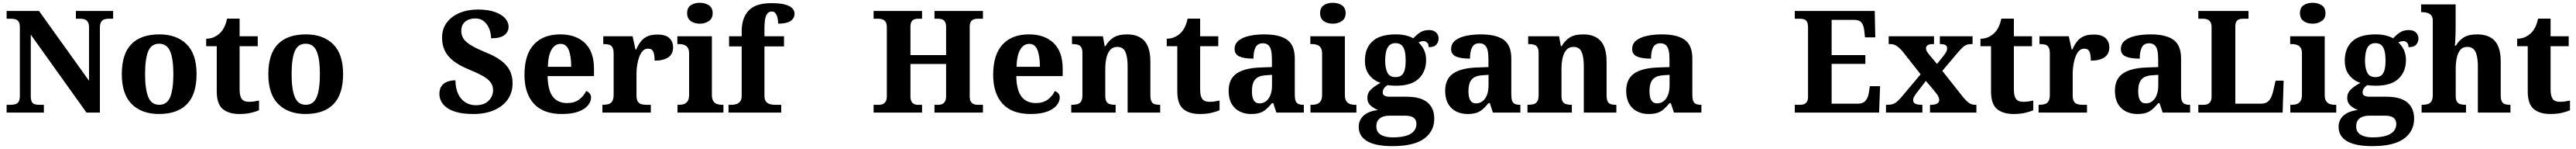

<svg xmlns="http://www.w3.org/2000/svg" viewBox="-20 -791 18140 1047"><path d="M26.6 0V-54.6H54.8Q73.6 -54.6 88.5 -59Q103.4 -63.4 111.6 -77Q119.8 -90.6 119.8 -118.6V-599.4Q119.8 -626 111.4 -638.5Q103 -651 89.5 -655.2Q76 -659.4 60.2 -659.4H26.6V-714H254.8L607 -223.4V-599.4Q607 -623.6 598.9 -636.4Q590.8 -649.2 577.9 -654.3Q565 -659.4 548.6 -659.4H514.4V-714H776.8V-659.4H742.6Q725.6 -659.4 712.2 -653.8Q698.8 -648.2 691.2 -634.6Q683.6 -621 683.6 -595.4V0H589L196.8 -547.4V-118.6Q196.8 -90.6 203.3 -77Q209.8 -63.4 223.2 -59Q236.6 -54.6 254.8 -54.6H289V0Z M1099.6 10Q977.8 10 907.8 -59.6Q837.8 -129.2 837.8 -270.2Q837.8 -411.2 904.8 -480.3Q971.8 -549.4 1102.6 -549.4Q1224.4 -549.4 1294.4 -480.3Q1364.4 -411.2 1364.4 -270.2Q1364.4 -129.2 1297.2 -59.6Q1230 10 1099.6 10ZM1101.6 -54.6Q1156.6 -54.6 1178.8 -109.5Q1201 -164.4 1201 -270.2Q1201 -377 1178.3 -430.4Q1155.6 -483.8 1100.6 -483.8Q1045.6 -483.8 1023.7 -430.4Q1001.8 -377 1001.8 -270.2Q1001.8 -164.4 1024.2 -109.5Q1046.6 -54.6 1101.6 -54.6Z M1665.8 10Q1590 10 1548.3 -25.4Q1506.6 -60.8 1506.6 -148.4V-466.4H1432.2V-519Q1466.4 -519 1492.4 -532.5Q1518.4 -546 1533.2 -562.4Q1548.4 -577.6 1560.3 -602.2Q1572.2 -626.8 1579.2 -660.2H1667.6V-536H1795.2V-466.4H1667.6V-160.4Q1667.6 -116.8 1682.3 -96.2Q1697 -75.6 1732.6 -75.6Q1751.8 -75.6 1770.2 -78.2Q1788.6 -80.8 1804.2 -84.4V-16.4Q1788.2 -8.6 1752 0.7Q1715.8 10 1665.8 10Z M2131.6 10Q2009.8 10 1939.8 -59.6Q1869.8 -129.2 1869.8 -270.2Q1869.8 -411.2 1936.8 -480.3Q2003.8 -549.4 2134.6 -549.4Q2256.4 -549.4 2326.4 -480.3Q2396.4 -411.2 2396.4 -270.2Q2396.4 -129.2 2329.2 -59.6Q2262 10 2131.6 10ZM2133.6 -54.6Q2188.6 -54.6 2210.8 -109.5Q2233 -164.4 2233 -270.2Q2233 -377 2210.3 -430.4Q2187.6 -483.8 2132.6 -483.8Q2077.6 -483.8 2055.7 -430.4Q2033.8 -377 2033.8 -270.2Q2033.8 -164.4 2056.2 -109.5Q2078.6 -54.6 2133.6 -54.6Z M3314.2 10Q3244 10 3197.6 -2.8Q3151.2 -15.6 3124.2 -36.4Q3097.2 -57.2 3085.9 -81.8Q3074.6 -106.4 3074.6 -129.8Q3074.6 -166.4 3090.5 -187.4Q3106.4 -208.4 3132 -217.5Q3157.6 -226.6 3187.6 -226.6Q3188.4 -167.4 3207.9 -128.6Q3227.4 -89.8 3259.9 -70.7Q3292.4 -51.6 3331.4 -51.6Q3388.8 -51.6 3420.7 -82.7Q3452.6 -113.8 3452.6 -157Q3452.6 -190.6 3433.5 -214.6Q3414.4 -238.6 3376.7 -259.2Q3339 -279.8 3283.4 -302.6Q3212.2 -331.6 3170.6 -365Q3129 -398.4 3111.2 -438.2Q3093.4 -478 3093.4 -525.6Q3093.4 -587.6 3126.3 -631.8Q3159.2 -676 3216.4 -700Q3273.6 -724 3345.2 -724Q3419 -724 3467.3 -706.2Q3515.6 -688.4 3538.8 -661.1Q3562 -633.8 3562 -603.2Q3562 -567.8 3532.9 -544.8Q3503.8 -521.8 3438.6 -521.8Q3438.6 -554.2 3426.6 -586.3Q3414.6 -618.4 3390.1 -639.9Q3365.6 -661.4 3327.6 -661.4Q3284.2 -661.4 3256.5 -639Q3228.8 -616.6 3228.8 -572.6Q3228.8 -545.8 3242.2 -522.6Q3255.6 -499.4 3292.5 -475.9Q3329.4 -452.4 3397.8 -424.4Q3468.2 -396.4 3510.3 -364.3Q3552.4 -332.2 3571.2 -293.5Q3590 -254.8 3590 -205.6Q3590 -141 3556.3 -92.6Q3522.6 -44.2 3460.5 -17.1Q3398.4 10 3314.2 10Z M3936.8 10Q3806 10 3739.9 -62.3Q3673.8 -134.6 3673.8 -265.2Q3673.8 -406.2 3739.6 -477.8Q3805.4 -549.4 3925.6 -549.4Q4036.4 -549.4 4099.9 -488.3Q4163.4 -427.2 4163.4 -308.2V-256.4H3836.6Q3838.6 -157.2 3873.3 -112Q3908 -66.8 3974 -66.8Q4025.4 -66.8 4058.3 -91.2Q4091.2 -115.6 4108 -151.2Q4122.6 -146.6 4132.7 -134.8Q4142.8 -123 4142.8 -105.4Q4142.8 -78.6 4121.8 -51.8Q4100.8 -25 4055.5 -7.5Q4010.2 10 3936.8 10ZM4002.8 -321.8Q4002.8 -397.4 3985.5 -440.1Q3968.2 -482.8 3928.2 -482.8Q3888.2 -482.8 3864.2 -441.6Q3840.2 -400.4 3838.6 -321.8Z M4222.6 0V-54.6H4226.8Q4249.8 -54.6 4266.3 -59.6Q4282.8 -64.6 4292.3 -80.1Q4301.8 -95.6 4301.8 -126.6V-413.4Q4301.8 -443 4293.7 -457.7Q4285.6 -472.4 4270 -476.9Q4254.4 -481.4 4232.4 -481.4H4228.8V-536H4435.4L4455.6 -443H4460.6Q4476 -478.4 4495.4 -501.9Q4514.8 -525.4 4542.4 -536.8Q4570 -548.2 4610.6 -548.2Q4668.4 -548.2 4694.5 -523.1Q4720.6 -498 4720.6 -458.4Q4720.6 -410.8 4686.2 -387.8Q4651.8 -364.8 4590.4 -364.8Q4590.4 -405.8 4581.3 -427.4Q4572.2 -449 4543.8 -449Q4521.8 -449 4506.5 -432.8Q4491.2 -416.6 4481.8 -390.3Q4472.4 -364 4467.6 -333.9Q4462.8 -303.8 4462.8 -276V-121.6Q4462.8 -92.6 4471.7 -78.1Q4480.6 -63.6 4496 -59.1Q4511.4 -54.6 4531 -54.6H4563.6V0Z M4751.6 0V-54.6H4764Q4783.4 -54.6 4799 -60.6Q4814.6 -66.6 4824 -81.8Q4833.4 -97 4833.4 -125.4V-415.4Q4833.4 -442 4823.7 -456Q4814 -470 4798.4 -475.7Q4782.8 -481.4 4764 -481.4H4750.6V-536H4993.8V-124.6Q4993.8 -96.6 5003.2 -81.5Q5012.6 -66.4 5028.5 -60.5Q5044.4 -54.6 5063.2 -54.6H5075V0ZM4909 -624.6Q4870.8 -624.6 4845.1 -642.9Q4819.4 -661.2 4819.4 -698Q4819.4 -737 4845.1 -754.2Q4870.8 -771.4 4909 -771.4Q4945.2 -771.4 4972.2 -754.2Q4999.2 -737 4999.2 -698Q4999.2 -661.2 4972.2 -642.9Q4945.2 -624.6 4909 -624.6Z M5110.8 0V-54.6H5134.2Q5148 -54.6 5164.2 -59Q5180.4 -63.4 5192 -77Q5203.6 -90.6 5203.6 -118.6V-465H5114.8V-536H5203.6V-570.6Q5203.6 -664.6 5252.8 -716.7Q5302 -768.8 5411.4 -768.8Q5477.8 -768.8 5513.6 -757.8Q5549.4 -746.8 5562.6 -730.2Q5575.8 -713.6 5575.8 -695.4Q5575.8 -675.8 5565.2 -659.8Q5554.6 -643.8 5529.6 -634.4Q5504.6 -625 5460.6 -625Q5460.6 -641 5456.9 -660.7Q5453.2 -680.4 5443.6 -695.3Q5434 -710.2 5416 -710.2Q5389.4 -710.2 5376.7 -683.5Q5364 -656.8 5364 -590.4V-536H5501.6V-465H5364V-118.6Q5364 -90.6 5375.2 -77Q5386.4 -63.4 5402.6 -59Q5418.8 -54.6 5433.4 -54.6H5482.2V0Z M6132.6 0V-54.6H6172.8Q6188 -54.6 6199.9 -60.8Q6211.8 -67 6218.8 -79.7Q6225.8 -92.4 6225.8 -112.6V-601.2Q6225.8 -623.6 6217.7 -636.4Q6209.6 -649.2 6196.7 -654.3Q6183.8 -659.4 6167.4 -659.4H6132.6V-714H6474V-659.4H6443.4Q6428.2 -659.4 6416.6 -654.1Q6405 -648.8 6398.6 -636.7Q6392.2 -624.6 6392.2 -602.6V-403.8H6643.2V-600.8Q6643.2 -623.4 6636.5 -636.1Q6629.8 -648.8 6617.6 -654.1Q6605.4 -659.4 6588.4 -659.4H6561.4V-714H6902.8V-659.4H6862.6Q6847.4 -659.4 6835.2 -654.1Q6823 -648.8 6816.3 -636.1Q6809.6 -623.4 6809.6 -600.8V-111.8Q6809.6 -91.2 6816.8 -78.6Q6824 -66 6836 -60.3Q6848 -54.6 6862.6 -54.6H6902.8V0H6561.4V-54.6H6589Q6605.4 -54.6 6617.6 -60.8Q6629.8 -67 6636.5 -80.6Q6643.2 -94.2 6643.2 -116.2V-341.2H6392.2V-112.6Q6392.2 -92.4 6398.6 -79.7Q6405 -67 6416.6 -60.8Q6428.2 -54.6 6443.4 -54.6H6474V0Z M7237.8 10Q7107 10 7040.9 -62.3Q6974.8 -134.6 6974.8 -265.2Q6974.8 -406.2 7040.6 -477.8Q7106.4 -549.4 7226.6 -549.4Q7337.4 -549.4 7400.9 -488.3Q7464.4 -427.2 7464.4 -308.2V-256.4H7137.6Q7139.6 -157.2 7174.3 -112Q7209 -66.8 7275 -66.8Q7326.4 -66.8 7359.3 -91.2Q7392.2 -115.6 7409 -151.2Q7423.6 -146.6 7433.7 -134.8Q7443.8 -123 7443.8 -105.4Q7443.8 -78.6 7422.8 -51.8Q7401.8 -25 7356.5 -7.5Q7311.2 10 7237.8 10ZM7303.8 -321.8Q7303.8 -397.4 7286.5 -440.1Q7269.2 -482.8 7229.2 -482.8Q7189.2 -482.8 7165.2 -441.6Q7141.2 -400.4 7139.6 -321.8Z M7524.8 0V-54.6H7529.6Q7552.6 -54.6 7568.8 -59.3Q7585 -64 7594.2 -78.7Q7603.4 -93.4 7603.4 -123.2V-416.8Q7603.4 -444.6 7595 -458.5Q7586.6 -472.4 7571.2 -476.9Q7555.8 -481.4 7533.8 -481.4H7529.8V-536H7747.4L7760.4 -466.4H7765.4Q7789.2 -507.4 7824.2 -528.4Q7859.2 -549.4 7918 -549.4Q7997.6 -549.4 8039.8 -503.8Q8082 -458.2 8082 -356.8V-125.4Q8082 -94.6 8088.9 -79.6Q8095.8 -64.6 8110.2 -59.6Q8124.6 -54.6 8146.6 -54.6H8151V0H7921.6V-326.6Q7921.6 -391 7906 -426.2Q7890.4 -461.4 7848.8 -461.4Q7817 -461.4 7798.5 -439.8Q7780 -418.2 7772.2 -383.2Q7764.4 -348.2 7764.4 -307.4V-119.4Q7764.4 -91.6 7772.5 -77.9Q7780.6 -64.2 7796 -59.4Q7811.4 -54.6 7833.4 -54.6H7837.4V0Z M8430.8 10Q8355 10 8313.3 -25.4Q8271.6 -60.8 8271.6 -148.4V-466.4H8197.2V-519Q8231.4 -519 8257.4 -532.5Q8283.4 -546 8298.2 -562.4Q8313.4 -577.6 8325.3 -602.2Q8337.2 -626.8 8344.2 -660.2H8432.6V-536H8560.2V-466.4H8432.6V-160.4Q8432.6 -116.8 8447.3 -96.2Q8462 -75.6 8497.6 -75.6Q8516.8 -75.6 8535.2 -78.2Q8553.6 -80.8 8569.2 -84.4V-16.4Q8553.2 -8.6 8517 0.7Q8480.8 10 8430.8 10Z M8790 10Q8746.6 10 8710.8 -7.8Q8675 -25.6 8654.1 -61.7Q8633.2 -97.8 8633.2 -153.4Q8633.2 -235.2 8688.6 -274Q8744 -312.8 8856.6 -316.8L8938 -319.8V-374.2Q8938 -410.8 8932.5 -435.7Q8927 -460.6 8912.9 -473.7Q8898.8 -486.8 8873.2 -486.8Q8837.6 -486.8 8822.8 -458.2Q8808 -429.6 8808 -379Q8741.4 -379 8708.3 -394.4Q8675.2 -409.8 8675.2 -446.6Q8675.2 -483.4 8703.5 -506.1Q8731.8 -528.8 8779.7 -539.1Q8827.6 -549.4 8885 -549.4Q8992 -549.4 9045.5 -511.3Q9099 -473.2 9099 -379.8V-125.4Q9099 -98 9104.7 -82.8Q9110.4 -67.6 9123.6 -61.1Q9136.8 -54.6 9159.2 -54.6H9162.8V0H8969.4L8947.6 -66H8938Q8916.4 -39.6 8896.7 -22.7Q8877 -5.8 8852.5 2.1Q8828 10 8790 10ZM8850.2 -64.6Q8877 -64.6 8897 -80.2Q8917 -95.8 8927.8 -124.2Q8938.6 -152.6 8938.6 -191V-265.2L8896.4 -262.2Q8859.2 -260.2 8837.4 -247.1Q8815.6 -234 8806.4 -209.6Q8797.2 -185.2 8797.2 -149.6Q8797.2 -107.6 8810.1 -86.1Q8823 -64.6 8850.2 -64.6Z M9209.6 0V-54.6H9222Q9241.4 -54.6 9257 -60.6Q9272.6 -66.6 9282 -81.8Q9291.4 -97 9291.4 -125.4V-415.4Q9291.4 -442 9281.7 -456Q9272 -470 9256.4 -475.7Q9240.8 -481.4 9222 -481.4H9208.6V-536H9451.8V-124.6Q9451.8 -96.6 9461.2 -81.5Q9470.6 -66.4 9486.5 -60.5Q9502.4 -54.6 9521.2 -54.6H9533V0ZM9367 -624.6Q9328.8 -624.6 9303.1 -642.9Q9277.4 -661.2 9277.4 -698Q9277.4 -737 9303.1 -754.2Q9328.8 -771.4 9367 -771.4Q9403.2 -771.4 9430.2 -754.2Q9457.2 -737 9457.2 -698Q9457.2 -661.2 9430.2 -642.9Q9403.2 -624.6 9367 -624.6Z M9787.2 235.8Q9667.8 235.8 9608.6 201Q9549.4 166.2 9549.4 100.2Q9549.4 65.8 9566.7 40.7Q9584 15.6 9614.8 0.8Q9645.6 -14 9685.8 -17.6Q9658.4 -27.8 9634.3 -48.2Q9610.2 -68.6 9610.2 -104Q9610.2 -137.4 9635.1 -161.7Q9660 -186 9703.2 -208.8Q9655.6 -224 9624.3 -263.2Q9593 -302.4 9593 -364.4Q9593 -452.2 9646.1 -500.8Q9699.2 -549.4 9811 -549.4Q9849.4 -549.4 9880 -542.1Q9910.6 -534.8 9933.8 -521.8Q9956 -546 9981.4 -562.9Q10006.8 -579.8 10043.6 -579.8Q10077.4 -579.8 10094.7 -562.3Q10112 -544.8 10112 -520.8Q10112 -496.4 10096.6 -478Q10081.2 -459.6 10042 -459.6Q10042 -481.4 10031 -491.8Q10020 -502.2 10006.8 -502.2Q9995.4 -502.2 9986.6 -499.2Q9977.8 -496.2 9970.6 -493Q9993.4 -472.2 10008.7 -441.6Q10024 -411 10024 -368.2Q10024 -289 9972.5 -238.8Q9921 -188.6 9811 -188.6Q9800.2 -188.6 9781.6 -189.8Q9763 -191 9754.6 -193Q9741.4 -187.6 9729.9 -173.5Q9718.4 -159.4 9718.4 -142Q9718.4 -125.8 9731 -118.6Q9743.6 -111.4 9767.4 -111.4H9885.4Q9986.4 -111.4 10033.9 -70.9Q10081.4 -30.4 10081.4 42.6Q10081.4 132 10009.2 183.9Q9937 235.8 9787.2 235.8ZM9789.8 174.2Q9846.4 174.2 9883.3 163Q9920.2 151.8 9938 130.3Q9955.8 108.8 9955.8 79.6Q9955.8 51.4 9936.7 36.7Q9917.6 22 9878.4 22H9759.8Q9741 22 9720.9 28.4Q9700.8 34.8 9687.1 51.4Q9673.4 68 9673.4 98.8Q9673.4 123.6 9687.2 140.5Q9701 157.4 9727.3 165.8Q9753.6 174.2 9789.8 174.2ZM9808.6 -249.2Q9837.8 -249.2 9853.1 -263.6Q9868.4 -278 9874.3 -304.3Q9880.2 -330.6 9880.2 -365Q9880.2 -400.8 9874.3 -428.6Q9868.4 -456.4 9852.9 -472.1Q9837.4 -487.8 9808.2 -487.8Q9780 -487.8 9764.2 -471.6Q9748.4 -455.4 9742 -427.4Q9735.6 -399.4 9735.6 -364Q9735.6 -313.2 9751.1 -281.2Q9766.6 -249.2 9808.6 -249.2Z M10315 10Q10271.6 10 10235.8 -7.8Q10200 -25.6 10179.1 -61.7Q10158.2 -97.8 10158.2 -153.4Q10158.2 -235.2 10213.6 -274Q10269 -312.8 10381.6 -316.8L10463 -319.8V-374.2Q10463 -410.8 10457.5 -435.7Q10452 -460.6 10437.9 -473.7Q10423.8 -486.8 10398.2 -486.8Q10362.6 -486.8 10347.8 -458.2Q10333 -429.6 10333 -379Q10266.4 -379 10233.3 -394.4Q10200.2 -409.8 10200.2 -446.6Q10200.2 -483.4 10228.5 -506.1Q10256.8 -528.8 10304.7 -539.1Q10352.6 -549.4 10410 -549.4Q10517 -549.4 10570.5 -511.3Q10624 -473.2 10624 -379.8V-125.4Q10624 -98 10629.7 -82.8Q10635.4 -67.6 10648.6 -61.1Q10661.8 -54.6 10684.2 -54.6H10687.8V0H10494.4L10472.6 -66H10463Q10441.4 -39.6 10421.7 -22.7Q10402 -5.8 10377.5 2.1Q10353 10 10315 10ZM10375.2 -64.6Q10402 -64.6 10422 -80.2Q10442 -95.8 10452.8 -124.2Q10463.6 -152.6 10463.6 -191V-265.2L10421.4 -262.2Q10384.2 -260.2 10362.4 -247.1Q10340.6 -234 10331.4 -209.6Q10322.2 -185.2 10322.2 -149.6Q10322.2 -107.6 10335.1 -86.1Q10348 -64.6 10375.2 -64.6Z M10737.8 0V-54.6H10742.6Q10765.6 -54.6 10781.8 -59.3Q10798 -64 10807.2 -78.7Q10816.4 -93.4 10816.4 -123.2V-416.8Q10816.4 -444.6 10808 -458.5Q10799.6 -472.4 10784.2 -476.9Q10768.8 -481.4 10746.8 -481.4H10742.8V-536H10960.4L10973.4 -466.4H10978.4Q11002.2 -507.4 11037.2 -528.4Q11072.2 -549.4 11131 -549.4Q11210.6 -549.4 11252.8 -503.8Q11295 -458.2 11295 -356.8V-125.4Q11295 -94.6 11301.9 -79.6Q11308.8 -64.6 11323.2 -59.6Q11337.6 -54.6 11359.6 -54.6H11364V0H11134.6V-326.6Q11134.6 -391 11119 -426.2Q11103.4 -461.4 11061.8 -461.4Q11030 -461.4 11011.5 -439.8Q10993 -418.2 10985.2 -383.2Q10977.4 -348.2 10977.4 -307.4V-119.4Q10977.4 -91.6 10985.5 -77.9Q10993.6 -64.2 11009 -59.4Q11024.4 -54.6 11046.4 -54.6H11050.4V0Z M11590 10Q11546.6 10 11510.8 -7.8Q11475 -25.6 11454.1 -61.7Q11433.2 -97.8 11433.2 -153.4Q11433.2 -235.2 11488.6 -274Q11544 -312.8 11656.6 -316.8L11738 -319.8V-374.2Q11738 -410.8 11732.5 -435.7Q11727 -460.6 11712.9 -473.7Q11698.8 -486.8 11673.2 -486.8Q11637.6 -486.8 11622.8 -458.2Q11608 -429.6 11608 -379Q11541.4 -379 11508.3 -394.4Q11475.2 -409.8 11475.2 -446.6Q11475.2 -483.4 11503.5 -506.1Q11531.8 -528.8 11579.7 -539.1Q11627.6 -549.4 11685 -549.4Q11792 -549.4 11845.5 -511.3Q11899 -473.2 11899 -379.8V-125.4Q11899 -98 11904.7 -82.8Q11910.4 -67.6 11923.6 -61.1Q11936.8 -54.6 11959.2 -54.6H11962.8V0H11769.4L11747.6 -66H11738Q11716.4 -39.6 11696.7 -22.7Q11677 -5.8 11652.5 2.1Q11628 10 11590 10ZM11650.2 -64.6Q11677 -64.6 11697 -80.2Q11717 -95.8 11727.8 -124.2Q11738.6 -152.6 11738.6 -191V-265.2L11696.4 -262.2Q11659.2 -260.2 11637.4 -247.1Q11615.6 -234 11606.4 -209.6Q11597.2 -185.2 11597.2 -149.6Q11597.2 -107.6 11610.1 -86.1Q11623 -64.6 11650.2 -64.6Z M12620.6 0V-54.6H12659.6Q12676 -54.6 12688 -60.3Q12700 -66 12706.9 -78Q12713.8 -90 12713.8 -110V-599Q12713.8 -625.8 12706.2 -638.5Q12698.6 -651.2 12686 -655.3Q12673.4 -659.4 12658.4 -659.4H12620.6V-714H13183.6L13187.4 -528.6H13114.8L13109.8 -576.2Q13105.8 -613.8 13090.2 -632.6Q13074.6 -651.4 13037.2 -651.4H12880V-403.8H13117.6V-342.2H12880V-62.6H13065.4Q13101.4 -62.6 13119.1 -83.7Q13136.8 -104.8 13141.8 -137.8L13149.4 -185.4H13221.4L13214.4 0Z M13262.8 0V-54.6H13271.8Q13295.8 -54.6 13312.5 -60.4Q13329.2 -66.2 13344.4 -80.5Q13359.6 -94.8 13380.2 -118.6L13506.8 -269L13380.8 -428.4Q13358.8 -454.4 13338.1 -467.9Q13317.4 -481.4 13294.8 -481.4H13281.8V-536H13601V-481.4H13597.4Q13565.8 -481.4 13555.2 -472.9Q13544.6 -464.4 13544.6 -452.4Q13544.6 -442 13550 -431.6Q13555.4 -421.2 13567.6 -406.4L13622.2 -341.6L13666 -396Q13678 -411.2 13685.7 -424.5Q13693.4 -437.8 13693.4 -451.2Q13693.4 -469.2 13680.2 -475.3Q13667 -481.4 13645.8 -481.4H13642.2V-536H13872.6V-481.4H13863.6Q13844.6 -481.4 13830 -475.8Q13815.4 -470.2 13800.7 -456.1Q13786 -442 13763.8 -416.2L13659.6 -293L13806.6 -107.6Q13822.2 -89.2 13835.4 -77.2Q13848.6 -65.2 13861.6 -59.9Q13874.6 -54.6 13886.6 -54.6H13899.6V0H13572.8V-54.6H13577.8Q13607.8 -54.6 13622.8 -63.1Q13637.8 -71.6 13637.8 -87.6Q13637.8 -98.6 13631.2 -113Q13624.6 -127.4 13599.8 -156.6L13543.8 -222.6L13478 -137.2Q13469 -125.8 13461.6 -112.8Q13454.2 -99.8 13454.2 -87.2Q13454.2 -70.8 13468.4 -62.7Q13482.6 -54.6 13515.6 -54.6H13519.2V0Z M14161.8 10Q14086 10 14044.3 -25.4Q14002.6 -60.8 14002.6 -148.4V-466.4H13928.2V-519Q13962.4 -519 13988.4 -532.5Q14014.4 -546 14029.2 -562.4Q14044.4 -577.6 14056.3 -602.2Q14068.2 -626.8 14075.2 -660.2H14163.6V-536H14291.2V-466.4H14163.6V-160.4Q14163.6 -116.8 14178.3 -96.2Q14193 -75.6 14228.6 -75.6Q14247.8 -75.6 14266.2 -78.2Q14284.6 -80.8 14300.2 -84.4V-16.4Q14284.2 -8.6 14248 0.7Q14211.8 10 14161.8 10Z M14337.6 0V-54.6H14341.8Q14364.8 -54.6 14381.3 -59.6Q14397.8 -64.6 14407.3 -80.1Q14416.8 -95.6 14416.8 -126.6V-413.4Q14416.8 -443 14408.7 -457.7Q14400.6 -472.4 14385 -476.9Q14369.4 -481.4 14347.4 -481.4H14343.8V-536H14550.4L14570.6 -443H14575.6Q14591 -478.4 14610.4 -501.9Q14629.8 -525.4 14657.4 -536.8Q14685 -548.2 14725.6 -548.2Q14783.4 -548.2 14809.5 -523.1Q14835.6 -498 14835.6 -458.4Q14835.6 -410.8 14801.2 -387.8Q14766.8 -364.8 14705.4 -364.8Q14705.4 -405.8 14696.3 -427.4Q14687.2 -449 14658.8 -449Q14636.8 -449 14621.5 -432.8Q14606.2 -416.6 14596.8 -390.3Q14587.4 -364 14582.6 -333.9Q14577.8 -303.8 14577.8 -276V-121.6Q14577.8 -92.6 14586.7 -78.1Q14595.6 -63.6 14611 -59.1Q14626.4 -54.6 14646 -54.6H14678.6V0Z M15032 10Q14988.6 10 14952.8 -7.8Q14917 -25.6 14896.1 -61.7Q14875.2 -97.8 14875.2 -153.4Q14875.2 -235.2 14930.6 -274Q14986 -312.8 15098.6 -316.8L15180 -319.8V-374.2Q15180 -410.8 15174.5 -435.7Q15169 -460.6 15154.9 -473.7Q15140.8 -486.8 15115.2 -486.8Q15079.6 -486.8 15064.8 -458.2Q15050 -429.6 15050 -379Q14983.4 -379 14950.3 -394.4Q14917.2 -409.8 14917.2 -446.6Q14917.2 -483.4 14945.5 -506.1Q14973.8 -528.8 15021.7 -539.1Q15069.6 -549.4 15127 -549.4Q15234 -549.4 15287.5 -511.3Q15341 -473.2 15341 -379.8V-125.4Q15341 -98 15346.7 -82.8Q15352.4 -67.6 15365.6 -61.1Q15378.8 -54.6 15401.2 -54.6H15404.8V0H15211.4L15189.6 -66H15180Q15158.4 -39.6 15138.7 -22.7Q15119 -5.8 15094.5 2.1Q15070 10 15032 10ZM15092.2 -64.6Q15119 -64.6 15139 -80.2Q15159 -95.8 15169.8 -124.2Q15180.6 -152.6 15180.6 -191V-265.2L15138.4 -262.2Q15101.2 -260.2 15079.4 -247.1Q15057.6 -234 15048.4 -209.6Q15039.2 -185.2 15039.2 -149.6Q15039.2 -107.6 15052.1 -86.1Q15065 -64.6 15092.2 -64.6Z M15462.6 0V-54.6H15502.8Q15516.6 -54.6 15528.6 -59.9Q15540.6 -65.2 15548.2 -77.6Q15555.8 -90 15555.8 -111.4V-600.8Q15555.8 -623.4 15547.9 -636.1Q15540 -648.8 15527.1 -654.1Q15514.2 -659.4 15498 -659.4H15462.6V-714H15816V-659.4H15778.2Q15759.4 -659.4 15747.4 -654.3Q15735.4 -649.2 15729.3 -637Q15723.2 -624.8 15723.2 -603.6V-62.6H15907.6Q15940.6 -62.6 15960.1 -84.2Q15979.6 -105.8 15989.4 -149.2L16006.8 -224.2H16063.4L16056.4 0Z M16110.6 0V-54.6H16123Q16142.4 -54.6 16158 -60.6Q16173.6 -66.6 16183 -81.8Q16192.4 -97 16192.4 -125.4V-415.4Q16192.4 -442 16182.7 -456Q16173 -470 16157.4 -475.7Q16141.8 -481.4 16123 -481.4H16109.6V-536H16352.8V-124.6Q16352.8 -96.6 16362.2 -81.5Q16371.6 -66.4 16387.5 -60.5Q16403.4 -54.6 16422.2 -54.6H16434V0ZM16268 -624.6Q16229.8 -624.6 16204.1 -642.9Q16178.4 -661.2 16178.4 -698Q16178.4 -737 16204.1 -754.2Q16229.8 -771.4 16268 -771.4Q16304.2 -771.4 16331.2 -754.2Q16358.2 -737 16358.2 -698Q16358.2 -661.2 16331.2 -642.9Q16304.2 -624.6 16268 -624.6Z M16688.2 235.8Q16568.8 235.8 16509.6 201Q16450.4 166.2 16450.4 100.2Q16450.4 65.8 16467.7 40.7Q16485 15.6 16515.8 0.8Q16546.6 -14 16586.8 -17.6Q16559.4 -27.8 16535.3 -48.2Q16511.2 -68.6 16511.2 -104Q16511.2 -137.4 16536.1 -161.7Q16561 -186 16604.2 -208.8Q16556.6 -224 16525.3 -263.2Q16494 -302.4 16494 -364.4Q16494 -452.2 16547.1 -500.8Q16600.2 -549.4 16712 -549.4Q16750.4 -549.4 16781 -542.1Q16811.6 -534.8 16834.8 -521.8Q16857 -546 16882.4 -562.9Q16907.8 -579.8 16944.6 -579.8Q16978.4 -579.8 16995.7 -562.3Q17013 -544.8 17013 -520.8Q17013 -496.4 16997.6 -478Q16982.2 -459.6 16943 -459.6Q16943 -481.4 16932 -491.8Q16921 -502.2 16907.8 -502.2Q16896.4 -502.2 16887.6 -499.2Q16878.8 -496.2 16871.6 -493Q16894.4 -472.2 16909.7 -441.6Q16925 -411 16925 -368.2Q16925 -289 16873.5 -238.8Q16822 -188.6 16712 -188.6Q16701.2 -188.6 16682.6 -189.8Q16664 -191 16655.6 -193Q16642.4 -187.6 16630.9 -173.5Q16619.4 -159.4 16619.4 -142Q16619.4 -125.8 16632 -118.6Q16644.6 -111.4 16668.4 -111.4H16786.4Q16887.4 -111.4 16934.9 -70.9Q16982.4 -30.4 16982.4 42.6Q16982.4 132 16910.2 183.9Q16838 235.8 16688.2 235.8ZM16690.8 174.2Q16747.4 174.2 16784.3 163Q16821.2 151.8 16839 130.3Q16856.8 108.8 16856.8 79.6Q16856.8 51.4 16837.7 36.7Q16818.6 22 16779.4 22H16660.8Q16642 22 16621.9 28.4Q16601.8 34.8 16588.1 51.4Q16574.4 68 16574.4 98.8Q16574.4 123.6 16588.2 140.5Q16602 157.4 16628.3 165.8Q16654.6 174.2 16690.8 174.2ZM16709.6 -249.2Q16738.8 -249.2 16754.1 -263.6Q16769.4 -278 16775.3 -304.3Q16781.2 -330.6 16781.2 -365Q16781.2 -400.8 16775.3 -428.6Q16769.4 -456.4 16753.9 -472.1Q16738.4 -487.8 16709.2 -487.8Q16681 -487.8 16665.2 -471.6Q16649.4 -455.4 16643 -427.4Q16636.6 -399.4 16636.6 -364Q16636.6 -313.2 16652.1 -281.2Q16667.6 -249.2 16709.6 -249.2Z M17035.2 0V-54.6H17040Q17060.8 -54.6 17077.5 -59.3Q17094.2 -64 17104 -78.7Q17113.8 -93.4 17113.8 -123.2V-645.4Q17113.8 -672 17101.7 -684.5Q17089.6 -697 17073.4 -701.2Q17057.2 -705.4 17044.4 -705.4H17031.8V-760H17274.8V-595.2Q17274.8 -571 17273.9 -546.1Q17273 -521.2 17272 -501.2Q17271 -481.2 17269.8 -470.4H17277Q17297.4 -506.4 17332 -527.9Q17366.6 -549.4 17425.6 -549.4Q17509 -549.4 17550.7 -503.8Q17592.4 -458.2 17592.4 -356.8V-125.4Q17592.4 -94.6 17599.5 -79.6Q17606.6 -64.6 17621 -59.6Q17635.4 -54.6 17657.4 -54.6H17661V0H17431.4V-326.6Q17431.4 -391 17414.9 -426.2Q17398.4 -461.4 17356.4 -461.4Q17324.6 -461.4 17307 -439.4Q17289.4 -417.4 17282.4 -382.3Q17275.4 -347.2 17275.4 -307.4V-119.4Q17275.4 -91.6 17283.5 -77.9Q17291.6 -64.2 17306.9 -59.4Q17322.2 -54.6 17344.2 -54.6H17347.8V0Z M17941.8 10Q17866 10 17824.3 -25.4Q17782.6 -60.8 17782.6 -148.4V-466.4H17708.2V-519Q17742.4 -519 17768.4 -532.5Q17794.4 -546 17809.2 -562.4Q17824.4 -577.6 17836.3 -602.2Q17848.2 -626.8 17855.2 -660.2H17943.6V-536H18071.2V-466.4H17943.6V-160.4Q17943.6 -116.8 17958.3 -96.2Q17973 -75.6 18008.6 -75.6Q18027.8 -75.6 18046.2 -78.2Q18064.6 -80.8 18080.2 -84.4V-16.4Q18064.2 -8.6 18028 0.7Q17991.8 10 17941.8 10Z"/></svg>

Font: Noto Serif Hentaigana ExtraLight
Style: Regular
Weight: 200
Designer: Kazuhiro Yamada
Foundry: nipponia
Version: Version 1.000